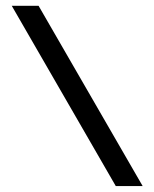

<svg xmlns="http://www.w3.org/2000/svg" viewBox="-20 -625 519 645"><path d="M109.6 -605.5 459.2 0H368.9L19.5 -605.5Z"/></svg>

Font: Orelega One
Style: Regular
Weight: 400
Version: Version 1.1 ; ttfautohint (v1.8.3)